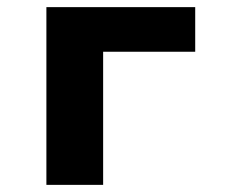

<svg xmlns="http://www.w3.org/2000/svg" viewBox="-20 -518 640 538"><path d="M110 0V-498H527V-373H269V0Z"/></svg>

Font: Source Code Pro ExtraBold
Style: Regular
Weight: 800
Monospace: yes
Designer: Paul D. Hunt, Teo Tuominen
Foundry: Adobe Systems Incorporated
Version: Version 1.018;hotconv 1.0.116;makeotfexe 2.5.65601